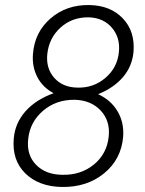

<svg xmlns="http://www.w3.org/2000/svg" viewBox="-20 -741 582 771"><path d="M516.1 -532.2Q510.7 -474.6 473.9 -431.4Q437 -388.2 374 -362.8Q425.8 -338.9 452.1 -293.9Q478.5 -249 474.6 -192.9Q467.3 -101.6 397.9 -44.9Q328.6 11.7 227.1 9.8Q135.3 7.8 81.5 -44.9Q27.8 -97.7 35.2 -184.6Q40.5 -246.6 82 -293.7Q123.5 -340.8 195.3 -366.7Q151.4 -390.1 129.9 -431.6Q108.4 -473.1 112.3 -523.4Q118.7 -611.3 182.9 -667Q247.1 -722.7 340.3 -720.7Q424.3 -718.8 473.6 -666.7Q522.9 -614.7 516.1 -532.2ZM416.5 -192.4Q423.3 -255.4 384.5 -296.9Q345.7 -338.4 280.8 -340.3Q205.6 -341.3 153.1 -296.4Q100.6 -251.5 93.3 -183.6Q85.9 -119.6 124.3 -79.8Q162.6 -40 229.5 -39.1Q303.7 -37.1 356.4 -79.8Q409.2 -122.6 416.5 -192.4ZM457.5 -532.7Q463.4 -589.8 429.4 -629.6Q395.5 -669.4 336.9 -671.4Q269.5 -672.4 223.1 -630.4Q176.8 -588.4 169.9 -523.9Q164.1 -466.3 198 -428.2Q231.9 -390.1 290.5 -389.2Q355.5 -387.2 403.6 -428.5Q451.7 -469.7 457.5 -532.7Z"/></svg>

Font: Roboto Light
Style: Italic
Weight: 300
Italic angle: -12°
Designer: Google
Version: Version 2.134; 2016; ttfautohint (v1.6)